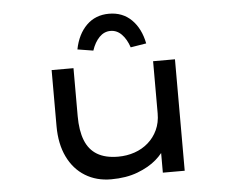

<svg xmlns="http://www.w3.org/2000/svg" viewBox="-54 -828 1088 901"><g transform="rotate(-5 490.5 -377.5)"><path d="M434 10Q365 10 312 -22.5Q259 -55 229.5 -116Q200 -177 200 -261V-525H303V-299Q303 -231 321 -185Q339 -139 377.5 -116Q416 -93 476 -93Q517 -93 553.5 -105.5Q590 -118 618 -142.5Q646 -167 662 -201.5Q678 -236 678 -279V-525H781V0H678V-110L696 -122Q683 -92 648 -61.5Q613 -31 559 -10.5Q505 10 434 10ZM403 -599 329 -611Q343 -682 385 -723.5Q427 -765 491 -765Q555 -765 597 -723.5Q639 -682 653 -611L579 -599Q566 -638 543.5 -661Q521 -684 491 -684Q461 -684 438.5 -661Q416 -638 403 -599Z"/></g></svg>

Font: Lexend Zetta
Style: Regular
Weight: 400
Designer: Bonnie Shaver-Troup, Thomas Jockin
Foundry: Lexend
Version: Version 1.007